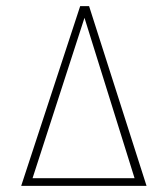

<svg xmlns="http://www.w3.org/2000/svg" viewBox="-20 -605 546 625"><path d="M49 0 241 -585H270L457 0ZM86 -25H418L255 -547Z"/></svg>

Font: Alumni Sans Thin
Style: Regular
Weight: 100
Designer: Robert E. Leuschke
Foundry: Robert E. Leuschke
Version: Version 1.018